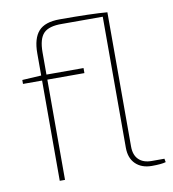

<svg xmlns="http://www.w3.org/2000/svg" viewBox="-81 -785 778 862"><g transform="rotate(-10 308.0 -354.0)"><path d="M603 -16 606 0Q586 6 542 6Q496 6 468.5 -20.5Q441 -47 441 -95V-692H256Q196 -693 171.5 -668Q147 -643 147 -581V-480H316V-457H147V0H123V-457H36V-475L123 -480V-581Q123 -649 152 -681.5Q181 -714 248 -714Q397 -714 465 -708V-96Q465 -57 486 -36.5Q507 -16 545 -16Z"/></g></svg>

Font: Exo 2.0 Thin
Style: Regular
Weight: 250
Designer: Natanael Gama
Version: Version 1.001;PS 001.001;hotconv 1.0.70;makeotf.lib2.5.58329